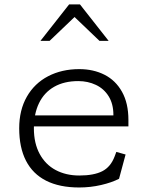

<svg xmlns="http://www.w3.org/2000/svg" viewBox="-20 -818 660 850"><path d="M65 -250Q65 -330.5 98.8 -389.8Q132.5 -449 193 -480.5Q253.5 -512 331 -512Q393.5 -512 442.8 -487Q492 -462 520.2 -411.5Q548.5 -361 548.5 -287V-258.5H107.5V-307H506L482 -288V-309.5Q482 -358 461 -391.8Q440 -425.5 404.5 -442.2Q369 -459 326.5 -459Q264 -459 219.8 -433.8Q175.5 -408.5 152.8 -361.5Q130 -314.5 130 -250Q130 -184 155.5 -136.8Q181 -89.5 226.5 -65.2Q272 -41 331 -41Q395.5 -41 432.8 -60Q470 -79 487.5 -125.5L495 -145.5L536 -134L507 -26.5Q475 -10 427.8 1Q380.5 12 330.5 12Q243.5 12 184.2 -18Q125 -48 95 -106.5Q65 -165 65 -250ZM286 -798.5H334L461 -637H420.5L296 -756H324L199.5 -637H159Z"/></svg>

Font: Monaspace Xenon Var
Style: Regular
Weight: 400
Designer: Riley Cran and the Lettermatic Team
Version: Version 1.000 (Monaspace Xenon Var)